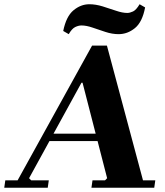

<svg xmlns="http://www.w3.org/2000/svg" viewBox="-64 -885 776 905"><path d="M161 0H-44L-39 -35H19L370 -670H440L610 -35H668L663 0H367L372 -35H431L441 -45L325.1 -495H320L73 -45L83 -35H166ZM161 -255H487L482 -220H156ZM594 -865 620 -850Q607 -781 572 -752.5Q537 -724 495 -724Q465 -724 433 -734.5Q401 -745 372 -755Q343 -765 320 -765Q306 -765 290.5 -757.5Q275 -750 260 -724L234 -739Q248 -808 282.5 -836.5Q317 -865 357 -865Q387 -865 419.5 -855Q452 -845 482.5 -834.5Q513 -824 536 -824Q548 -824 563 -831Q578 -838 594 -865Z"/></svg>

Font: Brygada 1918
Style: Italic
Weight: 400
Italic angle: -8°
Designer: Mateusz Machalski | Borys Kosmynka | Przemek Hoffer
Foundry: NIEPODLEGLA 2018
Version: Version 3.006